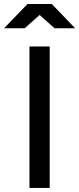

<svg xmlns="http://www.w3.org/2000/svg" viewBox="-56 -930 392 950"><path d="M189.9 -700.2V0H89.8V-700.2ZM315.9 -790H213.9L140.1 -856L65.9 -790H-36.1L80.1 -910.2H200.2Z"/></svg>

Font: Aldrich
Style: Regular
Weight: 400
Designer: Matthew Desmond
Foundry: Matthew Desmond
Version: Version 1.002 2011